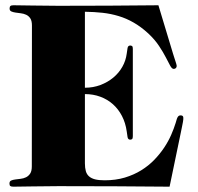

<svg xmlns="http://www.w3.org/2000/svg" viewBox="-20 -700 744 722"><path d="M100.1 -604Q100.1 -621.6 94 -630.9Q87.9 -640.1 78.4 -644.5Q68.8 -648.9 58.1 -650.1Q47.4 -651.4 37.8 -652.8Q28.3 -654.3 22.2 -657.2Q16.1 -660.2 16.1 -668Q16.1 -674.8 19.3 -677.5Q22.5 -680.2 30.8 -680.2Q60.1 -680.2 102.5 -679.2Q145 -678.2 199.7 -678.2Q296.9 -678.2 389.9 -678.7Q482.9 -679.2 575.7 -680.2L630.4 -499Q632.3 -492.7 634.8 -485.1Q637.2 -477.5 639.4 -470.9Q641.6 -464.4 643.1 -459.2Q644.5 -454.1 644.5 -452.1Q644.5 -447.3 641.4 -444.1Q638.2 -440.9 633.3 -440.9Q626.5 -440.9 619.9 -453.1Q613.3 -465.3 603.5 -484.4Q593.8 -503.4 578.1 -527.1Q562.5 -550.8 537.6 -574.2Q509.8 -599.6 482.4 -615.2Q455.1 -630.9 426 -639.6Q397 -648.4 365.7 -651.9Q334.5 -655.3 299.3 -655.8V-370.1Q330.6 -370.1 357.7 -380.4Q384.8 -390.6 405.8 -408Q426.8 -425.3 439.9 -448.5Q453.1 -471.7 456.5 -498Q458 -510.3 459.7 -519.5Q461.4 -528.8 469.7 -528.8Q474.1 -528.8 476.8 -526.6Q479.5 -524.4 479.5 -516.1V-188Q479.5 -179.7 476.8 -177.2Q474.1 -174.8 469.7 -174.8Q461.4 -174.8 459.7 -184.3Q458 -193.8 456.5 -206.1Q452.1 -237.8 438.7 -263.7Q425.3 -289.6 404.8 -307.9Q384.3 -326.2 357.4 -336.2Q330.6 -346.2 299.3 -346.2V-85.9Q299.3 -68.8 302.7 -56.6Q306.2 -44.4 314.7 -36.9Q323.2 -29.3 337.4 -25.6Q351.6 -22 373.5 -22Q415 -22 449.2 -32.2Q483.4 -42.5 511 -59.6Q538.6 -76.7 560.1 -98.9Q581.5 -121.1 597.4 -145Q613.3 -168.9 623.8 -193.1Q634.3 -217.3 640.6 -237.8Q643.1 -247.1 645 -252.7Q647 -258.3 649.2 -261.2Q651.4 -264.2 653.8 -265.1Q656.2 -266.1 659.7 -266.1Q669.4 -266.1 669.4 -256.8Q669.4 -253.4 669.2 -250.5Q668.9 -247.6 668 -241.7Q667 -235.8 665 -226.3Q663.1 -216.8 659.7 -200.2L617.7 2Q514.2 1 410.9 0.5Q307.6 0 200.2 0Q145 0 102.3 1Q59.6 2 30.3 2Q22 2 18.8 -0.5Q15.6 -2.9 15.6 -9.8Q15.6 -18.1 21.7 -21Q27.8 -23.9 37.4 -25.1Q46.9 -26.4 57.6 -27.6Q68.4 -28.8 77.9 -33.4Q87.4 -38.1 93.5 -47.4Q99.6 -56.6 99.6 -74.2Z"/></svg>

Font: XB Zar
Style: Bold
Weight: 700
Designer: Behnam
Foundry: Irmug
Version: Version 8.005 2009